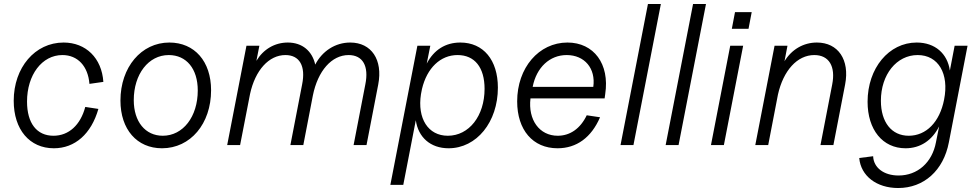

<svg xmlns="http://www.w3.org/2000/svg" viewBox="-20 -730 4924 966"><path d="M251 16C357 16 439 -56 475 -182L409 -192C385 -101 326 -47 249 -47C165 -47 116 -110 116 -219C116 -353 191 -453 294 -453C371 -453 423 -397 430 -308L500 -318C492 -438 412 -516 300 -516C156 -516 49 -390 49 -223C49 -78 129 16 251 16Z M795 16C938 16 1042 -107 1042 -276C1042 -421 959 -516 832 -516C691 -516 586 -392 586 -224C586 -79 669 16 795 16ZM799 -47C711 -47 653 -118 653 -226C653 -357 727 -453 829 -453C918 -453 975 -384 975 -275C975 -143 901 -47 799 -47Z M1818 -305 1759 0H1824L1883 -305C1907 -429 1849 -516 1742 -516C1667 -516 1601 -473 1566 -405C1551 -473 1501 -516 1428 -516C1362 -516 1305 -482 1270 -424L1285 -500H1220L1123 0H1188L1238 -257C1264 -377 1333 -453 1416 -453C1487 -453 1519 -398 1500 -305L1441 0H1506L1554 -249C1579 -374 1649 -453 1734 -453C1805 -453 1837 -398 1818 -305Z M2237 16C2378 16 2485 -116 2485 -289C2485 -428 2412 -516 2296 -516C2221 -516 2163 -479 2127 -410L2145 -500H2080L1944 200H2009L2072 -125C2084 -40 2145 16 2237 16ZM2233 -47C2134 -47 2079 -134 2098 -256L2103 -282C2128 -388 2196 -453 2282 -453C2368 -453 2418 -391 2418 -283C2418 -147 2340 -47 2233 -47Z M2785 16C2881 16 2955 -38 2999 -140L2932 -150C2900 -83 2848 -47 2786 -47C2694 -47 2636 -127 2649 -235H3022L3025 -257C3048 -408 2968 -516 2835 -516C2691 -516 2582 -389 2582 -220C2582 -76 2661 16 2785 16ZM2965 -293H2660C2679 -391 2746 -453 2831 -453C2921 -453 2978 -386 2965 -293Z M3102 0H3167L3305 -710H3240Z M3329 0H3394L3532 -710H3467Z M3557 0H3622L3719 -500H3654ZM3662 -585H3746L3762 -669H3678Z M4167 -305 4108 0H4173L4232 -305C4256 -429 4197 -516 4090 -516C4022 -516 3963 -481 3927 -422L3942 -500H3877L3780 0H3845L3894 -254C3921 -375 3991 -453 4077 -453C4151 -453 4185 -396 4167 -305Z M4499 216C4628 216 4727 128 4754 -14L4848 -500H4783L4759 -375C4747 -460 4685 -516 4592 -516C4452 -516 4345 -387 4345 -218C4345 -77 4421 16 4536 16C4610 16 4669 -23 4705 -94L4689 -14C4670 88 4596 153 4501 153C4426 153 4375 113 4373 56L4303 65C4311 155 4390 216 4499 216ZM4552 -47C4466 -47 4412 -115 4412 -223C4412 -355 4491 -453 4597 -453C4701 -453 4756 -359 4730 -229C4708 -116 4640 -47 4552 -47Z"/></svg>

Font: Uncut Sans Book Italic
Style: Regular
Weight: 350
Italic angle: -11°
Designer: Kasper Nordkvist
Foundry: UNCUT.wtf
Version: Version 1.304;Glyphs 3.2 (3246)